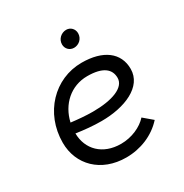

<svg xmlns="http://www.w3.org/2000/svg" viewBox="-165 -836 930 970"><g transform="rotate(-30 300.0 -350.5)"><path d="M296 5C379 5 459 -27 514 -88L462 -132C429 -95 370 -68 307 -68C200 -68 134 -136 133 -229C180 -222 230 -217 279 -217C415 -217 538 -268 538 -372C538 -467 463 -523 338 -523C180 -523 54 -393 54 -220C54 -92 149 5 296 5ZM344 -607C372 -607 398 -629 398 -661C398 -686 379 -706 354 -706C325 -706 299 -683 299 -652C299 -627 318 -607 344 -607ZM139 -289C160 -383 233 -450 329 -450C420 -450 458 -417 458 -366C458 -310 379 -280 265 -280C224 -280 180 -284 139 -289Z"/></g></svg>

Font: Fixel Display 20240404
Style: Italic
Weight: 400
Italic angle: -10°
Designer: AlfaBravo + MacPaw
Foundry: Kyrylo Tkachov, Marchela Mozhyna, Serhii Makarenko, Maria Weinstein, Zakhar Kryvoshyya
Version: Version 1.211;Glyphs 3.2 (3225)